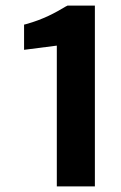

<svg xmlns="http://www.w3.org/2000/svg" viewBox="-20 -656 432 686"><path d="M319 -636H221L218 -634H217C177 -610 135 -587 74 -570L66 -568V-478L183 -493V10H319Z"/></svg>

Font: Falling Sky
Style: SeBd
Weight: 600
Designer: Paul D. Hunt
Foundry: Adobe Systems Incorporated
Version: Version 1.02